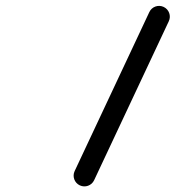

<svg xmlns="http://www.w3.org/2000/svg" viewBox="-20 -612 612 669"><path d="M500.3 -569.9C500.3 -569.9 500.3 -569.9 500.3 -569.9C413.6 -385.3 326.9 -200.6 240.1 -15.9C231.3 2.8 239.4 25.1 258.1 33.9C276.9 42.7 299.2 34.7 308 15.9C308 15.9 308 15.9 308 15.9C394.7 -168.7 481.5 -353.4 568.2 -538.1C577 -556.8 569 -579.1 550.2 -587.9C531.5 -596.7 509.1 -588.7 500.3 -569.9Z"/></svg>

Font: FRB American Cursive Extrabold
Style: Bold Italic
Weight: 800
Italic angle: -25°
Version: Version 2.0;Modular Font Editor K font №1